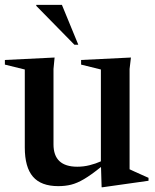

<svg xmlns="http://www.w3.org/2000/svg" viewBox="-22 -752 635 786"><path d="M197 -161Q197 -69.5 294.5 -69.5Q320.5 -69.5 345.2 -75.8Q370 -82 391 -91.5V-467.5L310 -487.5V-506.5L514 -516.5L508.5 -469.5V-59Q514.5 -56 529 -49.5Q543.5 -43 559.5 -35.8Q575.5 -28.5 586 -24V-12L398.5 14.5H394L391.5 -68.5Q350.5 -35.5 322 -18.8Q293.5 -2 269.2 4Q245 10 216.5 10Q146 10 112.8 -28.8Q79.5 -67.5 79.5 -148.5V-467.5L-2 -487.5V-506.5L201.5 -516.5L197 -469.5ZM298.5 -569H282.5L126.5 -728V-732H231.5Z"/></svg>

Font: Newsreader 72pt Medium
Style: Regular
Weight: 500
Designer: Hugues Gentile
Foundry: Production Type
Version: Version 1.003; ttfautohint (v1.8.3)